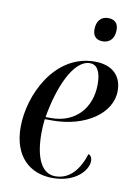

<svg xmlns="http://www.w3.org/2000/svg" viewBox="-86 -808 622 875"><g transform="rotate(10 225.0 -371.0)"><path d="M336 -643C363 -643 390 -660 390 -705C390 -740 369 -752 343 -752C313 -752 290 -732 290 -690C290 -657 309 -643 336 -643ZM219 10C327 10 379 -55 379 -96C379 -114 372 -122 362 -126C339 -53 297 0 230 0C168 0 134 -66 134 -184C134 -204 136 -233 138 -248H174C327 -248 443 -329 443 -432C443 -504 397 -546 318 -546C132 -546 36 -342 36 -194C36 -57 115 10 219 10ZM166 -258H140C164 -401 222 -535 297 -535C330 -535 348 -505 348 -446C348 -336 278 -258 166 -258Z"/></g></svg>

Font: Noto Serif Display SemiCondensed
Style: Italic
Weight: 400
Width: 4
Italic angle: -12°
Designer: Monotype Design Team
Foundry: Monotype Imaging Inc.
Version: Version 2.009